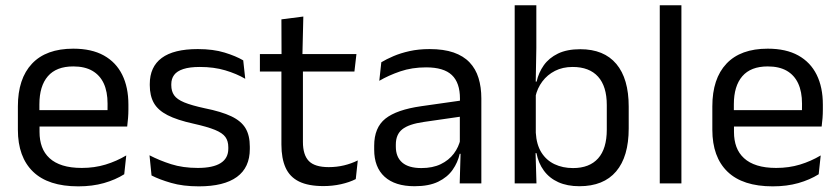

<svg xmlns="http://www.w3.org/2000/svg" viewBox="-20 -682 3122 714"><path d="M271 11Q159.5 11 103 -43.5Q46.5 -98 46.5 -199.5V-286.5Q46.5 -389.5 99 -445.2Q151.5 -501 252.5 -501Q320.5 -501 366 -475.8Q411.5 -450.5 434.5 -404Q457.5 -357.5 457.5 -293V-275Q457.5 -259 456.2 -243Q455 -227 453 -211.5H378.5Q379.5 -235.5 379.8 -257Q380 -278.5 380 -296.5Q380 -341 365.8 -371.8Q351.5 -402.5 323.2 -418.8Q295 -435 252.5 -435Q189.5 -435 158 -398.5Q126.5 -362 126.5 -294V-247.5L127 -237.5V-191Q127 -160.5 136 -136Q145 -111.5 164.2 -93.8Q183.5 -76 213.2 -66.8Q243 -57.5 284 -57.5Q331.5 -57.5 372.5 -70Q413.5 -82.5 449.5 -104L442 -34Q409.5 -13.5 366.5 -1.2Q323.5 11 271 11ZM89 -211.5V-272.5H436V-211.5Z M719.5 11Q660.5 11 616.5 -1.8Q572.5 -14.5 543.5 -29.5L536 -104.5Q572.5 -85.5 616.2 -71.5Q660 -57.5 715.5 -57.5Q772 -57.5 800.5 -75.5Q829 -93.5 829 -129V-134.5Q829 -157.5 818.2 -172.5Q807.5 -187.5 779.5 -199Q751.5 -210.5 700 -222Q638.5 -235.5 603 -253.8Q567.5 -272 552.2 -299Q537 -326 537 -365V-369.5Q537 -433.5 581.5 -466.5Q626 -499.5 715.5 -499.5Q773 -499.5 815.2 -486.5Q857.5 -473.5 884.5 -457.5L892 -389Q859.5 -408 817.5 -420.5Q775.5 -433 723 -433Q685 -433 661.5 -425.2Q638 -417.5 627.5 -403.2Q617 -389 617 -369V-365Q617 -343 627.5 -327.8Q638 -312.5 665.2 -301.2Q692.5 -290 741 -279.5Q803.5 -267 840.2 -249.5Q877 -232 893 -205.2Q909 -178.5 909 -136.5V-128Q909 -59 861 -24Q813 11 719.5 11Z M1183 10Q1126.5 10 1092 -7Q1057.5 -24 1042 -58.5Q1026.5 -93 1026.5 -144.5V-452.5H1106.5V-154Q1106.5 -106 1128.5 -83.2Q1150.5 -60.5 1202.5 -60.5Q1232 -60.5 1259.2 -67Q1286.5 -73.5 1310.5 -85.5L1303 -16Q1279.5 -4 1248 3Q1216.5 10 1183 10ZM946.5 -416V-481H1305.5L1298 -416ZM1027 -473 1026.5 -610 1108 -620.5 1104.5 -473Z M1689.5 0 1693 -118.5 1690 -131V-286.5L1690.5 -315Q1690.5 -374.5 1660.2 -403Q1630 -431.5 1564.5 -431.5Q1512 -431.5 1468.2 -416.5Q1424.5 -401.5 1390.5 -381.5L1398 -450.5Q1417 -462 1443.2 -473.2Q1469.5 -484.5 1503.2 -492Q1537 -499.5 1577.5 -499.5Q1630 -499.5 1666.8 -486.8Q1703.5 -474 1726.2 -450Q1749 -426 1759.5 -392Q1770 -358 1770 -316V0ZM1521.5 10.5Q1449 10.5 1410.2 -24.8Q1371.5 -60 1371.5 -125.5V-140Q1371.5 -207.5 1413.2 -240.8Q1455 -274 1546 -287L1700.5 -309L1705 -250L1556 -228.5Q1500 -220.5 1476 -201.2Q1452 -182 1452 -144.5V-136.5Q1452 -98 1475.8 -77.5Q1499.5 -57 1547 -57Q1589 -57 1619 -71.5Q1649 -86 1667.5 -110.5Q1686 -135 1692.5 -165L1705 -110H1689.5Q1682.5 -78 1663.2 -50.5Q1644 -23 1609.5 -6.2Q1575 10.5 1521.5 10.5Z M2134.5 10.5Q2089.5 10.5 2056.2 -4.5Q2023 -19.5 2002.5 -47.5Q1982 -75.5 1975 -112.5H1948L1972.5 -188.5Q1975 -144.5 1993.2 -115.2Q2011.5 -86 2042 -71.5Q2072.5 -57 2111 -57Q2172 -57 2204.2 -93Q2236.5 -129 2236.5 -200V-291.5Q2236.5 -361 2204 -397Q2171.5 -433 2109.5 -433Q2072.5 -433 2044 -418.5Q2015.5 -404 1996.8 -379Q1978 -354 1971 -322L1952.5 -378.5H1975.5Q1983 -412 2002.2 -439.2Q2021.5 -466.5 2055 -482.8Q2088.5 -499 2138 -499Q2226 -499 2272 -444.2Q2318 -389.5 2318 -285.5V-204.5Q2318 -99.5 2271.2 -44.5Q2224.5 10.5 2134.5 10.5ZM1894 0V-662.5H1974.5V-503.5L1972 -363.5L1972.5 -348V-144L1971.5 -118L1975 0Z M2433.5 0V-662.5H2514V0Z M2853.5 11Q2742 11 2685.5 -43.5Q2629 -98 2629 -199.5V-286.5Q2629 -389.5 2681.5 -445.2Q2734 -501 2835 -501Q2903 -501 2948.5 -475.8Q2994 -450.5 3017 -404Q3040 -357.5 3040 -293V-275Q3040 -259 3038.8 -243Q3037.5 -227 3035.5 -211.5H2961Q2962 -235.5 2962.2 -257Q2962.5 -278.5 2962.5 -296.5Q2962.5 -341 2948.2 -371.8Q2934 -402.5 2905.8 -418.8Q2877.5 -435 2835 -435Q2772 -435 2740.5 -398.5Q2709 -362 2709 -294V-247.5L2709.5 -237.5V-191Q2709.5 -160.5 2718.5 -136Q2727.5 -111.5 2746.8 -93.8Q2766 -76 2795.8 -66.8Q2825.5 -57.5 2866.5 -57.5Q2914 -57.5 2955 -70Q2996 -82.5 3032 -104L3024.5 -34Q2992 -13.5 2949 -1.2Q2906 11 2853.5 11ZM2671.5 -211.5V-272.5H3018.5V-211.5Z"/></svg>

Font: Anek Tamil Medium
Style: Regular
Weight: 400
Version: Version 1.003